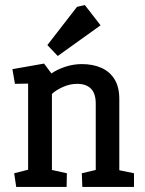

<svg xmlns="http://www.w3.org/2000/svg" viewBox="-20 -738 571 758"><path d="M44 0 36 -54 91 -68V-408L39 -407L29 -465L154 -487L183 -448Q206 -464 238 -474.5Q270 -485 303 -485Q347 -485 380.5 -470Q414 -455 432.5 -424.5Q451 -394 451 -347V-66L509 -54V0H305L303 -54L358 -67V-329Q358 -369 339 -388Q320 -407 285 -407Q255 -407 227 -394Q199 -381 185 -367V-67L244 -54L243 0ZM208 -517 167 -560 284 -711 315 -718 377 -638Z"/></svg>

Font: Kreon
Style: Regular
Weight: 400
Designer: Julia Petretta
Foundry: Julia Petretta and Eli Heuer
Version: Version 2.002